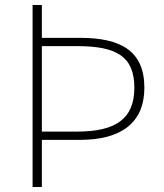

<svg xmlns="http://www.w3.org/2000/svg" viewBox="-20 -746 654 766"><path d="M110 0H147V-188H300C463 -188 556 -256 556 -396C556 -542 463 -595 300 -595H147V-726H110ZM147 -221V-562H287C442 -562 516 -523 516 -396C516 -272 442 -221 287 -221Z"/></svg>

Font: Genne Gothic ExtraLight
Style: Regular
Weight: 250
Designer: Ryoko NISHIZUKA (kana & ideographs); Paul D. Hunt (Latin, Greek & Cyrillic); Wenlong ZHANG (bopomofo); Sandoll Communica
Foundry: Adobe Systems Incorporated
Version: Version 1.004;PS 1.004;hotconv 16.6.51;makeotf.lib2.5.65220